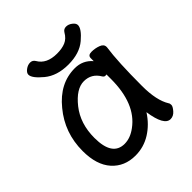

<svg xmlns="http://www.w3.org/2000/svg" viewBox="-192 -803 960 960"><g transform="rotate(-45 287.5 -323.0)"><path d="M401 -659Q410 -674 427 -674Q444 -674 459.5 -662Q475 -650 475 -637Q475 -611 428 -571Q381 -531 301.5 -531Q222 -531 173 -571.5Q124 -612 124 -637Q124 -650 140 -662Q156 -674 173 -674Q190 -674 199 -659Q227 -610 300 -610Q336 -610 360.5 -620.5Q385 -631 401 -659ZM499 -459V-456Q486 -367 486 -195Q486 -93 519 -40Q523 -35 523 -24.5Q523 -14 507 4.5Q491 23 470 23Q425 23 409 -87Q375 -34 325.5 -3Q276 28 217 28Q140 28 93 -24.5Q46 -77 46 -175Q46 -304 126 -400Q204 -496 311 -496Q367 -496 403 -454V-475Q403 -495 428 -495Q453 -495 476 -486.5Q499 -478 499 -459ZM134 -180Q134 -52 220 -52Q261 -52 301 -82Q401 -155 401 -330Q401 -346 401 -362Q399 -361 392 -361Q385 -361 379 -370Q351 -418 297 -418Q243 -418 188.5 -349.5Q134 -281 134 -180Z"/></g></svg>

Font: LXGW ZhenKai
Style: Regular
Weight: 400
Designer: LXGW / Fontworks Inc.
Foundry: LXGW / Fontworks Inc.
Version: Version 0.800;June 8, 2025